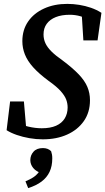

<svg xmlns="http://www.w3.org/2000/svg" viewBox="-20 -700 542 988"><path d="M14 -30 32 -178H103L116 -26L61 -72Q90 -57 125.5 -48.5Q161 -40 195 -40Q239 -40 268.5 -53Q298 -66 313 -90.5Q328 -115 328 -147Q328 -168 320.5 -188Q313 -208 292 -231.5Q271 -255 230 -284Q180 -321 150.5 -354Q121 -387 108 -420Q95 -453 95 -488Q95 -546 124.5 -589Q154 -632 206.5 -656Q259 -680 326 -680Q357 -680 388 -675Q419 -670 448 -660Q477 -650 502 -634L482 -492H409L400 -637L451 -591Q420 -609 393.5 -616.5Q367 -624 339 -624Q297 -624 267 -612Q237 -600 220.5 -577.5Q204 -555 204 -523Q204 -499 213.5 -478Q223 -457 244.5 -435.5Q266 -414 302 -389Q354 -350 385 -317.5Q416 -285 429.5 -253Q443 -221 443 -184Q443 -122 411.5 -77Q380 -32 325.5 -7.5Q271 17 200 17Q166 17 131.5 11Q97 5 66.5 -5.5Q36 -16 14 -30ZM249 115Q249 155 235 184.5Q221 214 193.5 234.5Q166 255 125 268L111 233Q135 223 150.5 213Q166 203 175.5 191Q185 179 193 163L198 193Q166 183 151 164.5Q136 146 136 124Q136 99 152.5 80.5Q169 62 201 62Q214 62 224.5 66Q235 70 243 78Q246 87 247.5 95.5Q249 104 249 115Z"/></svg>

Font: Source Serif 4 18pt SemiBold
Style: Italic
Weight: 600
Italic angle: -12°
Designer: Frank Grießhammer
Foundry: Adobe Systems Incorporated
Version: Version 4.004;hotconv 1.0.116;makeotfexe 2.5.65601